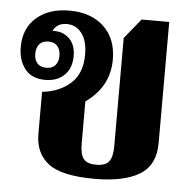

<svg xmlns="http://www.w3.org/2000/svg" viewBox="-45 -607 669 664"><g transform="rotate(5 289.0 -275.0)"><path d="M307 11Q192 11 146 -24.5Q100 -60 100 -127V-273Q159 -279 198 -313.5Q237 -348 237 -414Q237 -462 217 -488Q197 -514 165 -514Q145 -514 133 -505Q121 -496 118 -486Q128 -487 139 -485Q164 -481 181 -460.5Q198 -440 198 -406Q198 -363 173 -339Q148 -315 107 -315Q60 -315 36.5 -345Q13 -375 13 -421Q13 -486 56 -523.5Q99 -561 170 -561Q245 -561 289.5 -519.5Q334 -478 334 -405Q334 -311 252 -253V-106Q252 -69 264.5 -53.5Q277 -38 308 -38Q340 -38 352.5 -54Q365 -70 365 -107V-483L421 -552H517V-132Q517 -55 463 -22Q409 11 307 11ZM107 -357Q128 -357 138.5 -369.5Q149 -382 149 -402Q149 -423 138.5 -435.5Q128 -448 107 -448Q86 -448 75.5 -435.5Q65 -423 65 -402Q65 -382 75.5 -369.5Q86 -357 107 -357Z"/></g></svg>

Font: Noto Serif Thai SemiCondensed ExtraBold
Style: Regular
Weight: 800
Width: 4
Designer: Monotype Design Team
Foundry: Monotype Imaging Inc.
Version: Version 2.002; ttfautohint (v1.8.4.7-5d5b)